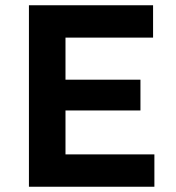

<svg xmlns="http://www.w3.org/2000/svg" viewBox="-20 -710 670 730"><path d="M90 0V-690H562V-567H229V-407H514V-290H229V-123H567V0Z"/></svg>

Font: Radio Canada SemiBold
Style: Regular
Weight: 600
Designer: Charles Daoud, Etienne Aubert Bonn, Alexandre Saumier Demers, Jacques Le Bailly
Foundry: Radio-Canada
Version: Version 2.104; ttfautohint (v1.8.4.7-5d5b);gftools[0.9.28.de